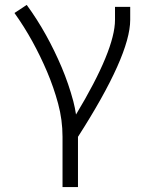

<svg xmlns="http://www.w3.org/2000/svg" viewBox="-20 -558 615 783"><path d="M235 205V0Q235 -69 217 -135.5Q199 -202 172 -265.5Q145 -329 112 -389Q79 -449 39 -505L89 -538Q132 -479 167.5 -415Q203 -351 231.5 -283.5Q260 -216 279 -145Q286 -118 290 -91Q449 -355 449 -477V-530H511V-477Q511 -332 298 0V205Z"/></svg>

Font: Jozsika Light
Style: Regular
Weight: 300
Monospace: yes
Designer: Belleve Invis
Foundry: Belleve Invis
Version: 2.1.0